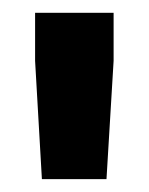

<svg xmlns="http://www.w3.org/2000/svg" viewBox="-20 -731 234 302"><path d="M45.9 -449.2H147.5L158.7 -635.3V-710.9H35.2V-635.3Z"/></svg>

Font: Roboto Flex
Style: wght 700 wdth 25 opsz 34 GRAD 0.00 slnt 0.00 XTRA 468 XOPQ 96 YOPQ 79 YTLC 514 YTUC 712 YTAS 750 YTDE -203.00 YTFI 738
Weight: 700
Width: 1
Designer: Berlow after Robertson
Foundry: Google
Version: Version 3.100